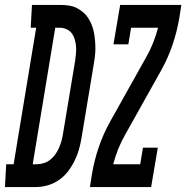

<svg xmlns="http://www.w3.org/2000/svg" viewBox="-83 -755 752 775"><path d="M-63 0 -58 -92H-28L63 -643H41L46 -735H163Q180 -735 196 -732.5Q212 -730 226 -723Q240 -716 252 -706Q264 -696 272.5 -683Q281 -670 287 -655Q293 -640 296 -624.5Q299 -609 300.5 -592.5Q302 -576 302 -559.5Q302 -543 300 -526.5Q298 -510 295 -493L246 -198Q242 -174 235.5 -151Q229 -128 217.5 -105Q206 -82 190.5 -62Q175 -42 153.5 -27.5Q132 -13 108 -6.5Q84 0 60 0ZM49 -92H65Q79 -92 93.5 -96.5Q108 -101 119.5 -110Q131 -119 140 -131.5Q149 -144 155 -158Q161 -172 165 -185.5Q169 -199 171 -213L220 -508Q222 -523 223.5 -537.5Q225 -552 224 -566.5Q223 -581 219 -595Q215 -609 207 -620Q199 -631 186 -637Q173 -643 159 -643H140ZM280 0 288 -51Q297 -106 315.5 -160.5Q334 -215 362 -265L507 -524Q523 -552 535 -582Q547 -612 555 -643H446L435 -576H375L402 -735H649L641 -684Q632 -629 613.5 -574.5Q595 -520 567 -470L422 -211Q406 -183 394 -153Q382 -123 374 -92H483L494 -159H554L527 0Z"/></svg>

Font: Iosevka Curly Slab SmBdEx
Style: Italic
Weight: 600
Width: 7
Italic angle: -9°
Monospace: yes
Designer: Belleve Invis
Foundry: Belleve Invis
Version: Version 11.1.0; ttfautohint (v1.8.3)